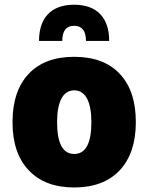

<svg xmlns="http://www.w3.org/2000/svg" viewBox="-20 -806 640 831"><path d="M249.5 -628.9C249.5 -672.4 266.6 -694.3 300.8 -694.3C335 -694.3 352.1 -672.4 352.1 -628.9H452.6C452.6 -729 399.9 -785.6 300.8 -785.6C201.7 -785.6 148.9 -729 148.9 -628.9ZM301.3 -560.1C215.8 -560.1 150.4 -535.6 104 -486.3C57.6 -437 34.2 -367.7 34.2 -277.3C34.2 -187.5 57.6 -118.2 104.5 -68.8C150.9 -19.5 216.8 5.4 301.3 5.4C385.7 5.4 451.7 -19.5 498 -68.8C544.4 -118.2 567.9 -187.5 567.9 -277.3C567.9 -367.7 544.9 -437 498.5 -486.3C452.1 -535.6 386.7 -560.1 301.3 -560.1ZM301.3 -415C349.6 -415 375.5 -366.7 375.5 -277.3C375.5 -185.5 350.6 -139.6 301.3 -139.6C252 -139.6 227.1 -185.5 227.1 -277.3C227.1 -366.7 252.9 -415 301.3 -415Z"/></svg>

Font: Estedad Black
Style: Regular
Weight: 900
Designer: Amin Abedi
Version: Version 7.3